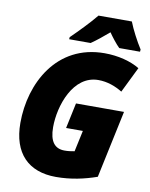

<svg xmlns="http://www.w3.org/2000/svg" viewBox="-100 -1000 847 1083"><g transform="rotate(10 324.0 -459.0)"><path d="M236 -780 235 -768H358C390 -790 423 -817 458 -847C475 -822 503 -786 522 -768H641L642 -781C616 -821 582 -886 566 -928H375C337 -881 280 -823 236 -780ZM296 10C381 10 458 -7 529 -32L611 -418H336L305 -272H401L375 -151C353 -147 339 -145 318 -145C262 -145 232 -182 232 -264C232 -386 293 -570 438 -570C490 -570 537 -552 576 -528L648 -675C597 -706 524 -725 446 -725C172 -725 46 -483 46 -256C46 -82 138 10 296 10Z"/></g></svg>

Font: Noto Sans SemiCondensed Black
Style: Italic
Weight: 900
Width: 4
Italic angle: -12°
Designer: Monotype Design Team
Foundry: Monotype Imaging Inc.
Version: Version 2.013